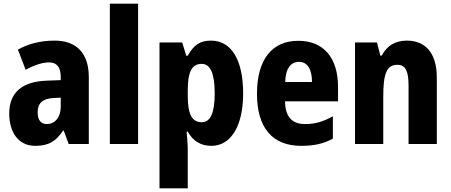

<svg xmlns="http://www.w3.org/2000/svg" viewBox="-20 -780 2442 1040"><path d="M276 -560C199 -560 131 -542 77 -511L119 -402C167 -428 210 -442 246 -442C287 -442 309 -417 309 -363V-346L232 -343C101 -338 30 -280 30 -165C30 -67 77 10 171 10C245 10 284 -16 322 -73H325L352 0H461V-363C461 -493 393 -560 276 -560ZM270 -249 309 -251V-202C309 -144 277 -108 234 -108C202 -108 184 -128 184 -172C184 -220 210 -246 270 -249Z M728 0V-760H575V0Z M1123 -560C1065 -560 1030 -538 997 -478H989L967 -550H844V240H997V30C997 4 994 -28 991 -67H997C1024 -18 1066 10 1125 10C1229 10 1297 -94 1297 -274C1297 -456 1233 -560 1123 -560ZM1073 -434C1119 -434 1143 -383 1143 -274C1143 -169 1120 -118 1073 -118C1017 -118 997 -165 997 -264V-289C997 -390 1018 -434 1073 -434Z M1596 -559C1454 -559 1372 -459 1372 -272C1372 -89 1454 10 1612 10C1682 10 1734 -2 1783 -29V-150C1730 -121 1687 -108 1633 -108C1560 -108 1525 -149 1524 -231H1811V-309C1811 -468 1732 -559 1596 -559ZM1600 -445C1645 -445 1670 -405 1670 -336H1525C1527 -413 1557 -445 1600 -445Z M2184 -560C2121 -560 2075 -532 2048 -479H2040L2022 -550H1903V0H2056V-256C2056 -379 2073 -429 2133 -429C2179 -429 2193 -390 2193 -315V0H2346V-360C2346 -492 2285 -560 2184 -560Z"/></svg>

Font: Noto Sans Thai Looped Condensed ExtraBold
Style: Regular
Weight: 800
Width: 3
Designer: Sasikarn Vongin, Ben Mitchell
Foundry: The Fontpad Ltd
Version: Version 1.001